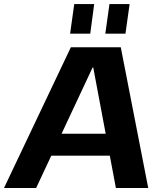

<svg xmlns="http://www.w3.org/2000/svg" viewBox="-51 -935 802 955"><path d="M301.5 -700H549.7L686.3 0H525.4L412.7 -599.5H409.7L128.8 0H-31.1ZM189 -269.8H541L526.3 -160.6H173.2ZM417.5 -914.9 397.9 -767.4H297.7L318.3 -914.9ZM593.7 -914.9 573 -767.4H472.8L493.5 -914.9Z"/></svg>

Font: Pathway Extreme 8pt Thin 12pt
Style: Italic
Weight: 100
Italic angle: -8°
Version: Version 1.001;gftools[0.9.26]